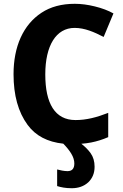

<svg xmlns="http://www.w3.org/2000/svg" viewBox="-20 -744 644 1004"><path d="M368.7 110.8C368.7 137.7 356.9 150.9 333 150.9C315.4 150.9 292.5 146 278.8 142.1V229C298.8 235.4 323.2 240.2 355 240.2C390.1 240.2 418.9 230 441.4 209.5C463.4 188.5 474.6 161.6 474.6 127.9C474.6 100.1 467.8 76.2 453.6 56.6C441.4 39.6 425.3 23.4 405.3 7.8C423.3 6.3 440.4 4.4 457 1C486.8 -4.9 516.6 -14.2 545.9 -26.9V-153.8C485.8 -130.4 432.1 -116.2 375 -116.2C267.1 -116.2 216.8 -203.1 216.8 -355C216.8 -504.9 272.9 -598.1 370.1 -598.1C423.3 -598.1 472.7 -576.2 522 -550.8L573.2 -673.8C545.9 -689 513.7 -701.2 476.1 -710.4C438.5 -719.7 403.8 -724.1 371.1 -724.1C302.2 -724.1 244.1 -708.5 196.8 -677.2C101.1 -614.3 50.8 -500 50.8 -356C50.8 -246.1 75.2 -157.7 124.5 -90.8C166 -34.2 228 -1.5 311 7.3C329.1 25.9 342.8 43 352.5 59.1C363.3 77.1 368.7 94.2 368.7 110.8Z"/></svg>

Font: Avrile Sans
Style: Bold
Weight: 700
Designer: Monotype Design Team, Google (font), Stefan Peev (BGR Cyrillic), Cristiano Sobral (main changes)
Foundry: The Avrile Sans Project Authors
Version: Version 3.110